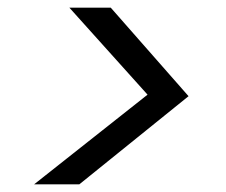

<svg xmlns="http://www.w3.org/2000/svg" viewBox="-20 -601 590 501"><path d="M69 -120 365 -354 161 -581H269L472 -350L187 -120Z"/></svg>

Font: DM Sans 11pt
Style: Italic
Weight: 400
Italic angle: -10°
Version: Version 4.004;gftools[0.9.30]